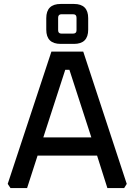

<svg xmlns="http://www.w3.org/2000/svg" viewBox="-20 -951 680 971"><path d="M19 -21 240 -690H401L621 -21L608 0H523L471 -164H170L117 0H33ZM199 -256H442L331 -598H310ZM214 -801V-859Q214 -931 287 -931H354Q426 -931 426 -859V-801Q426 -729 354 -729H287Q214 -729 214 -801ZM274 -798Q274 -781 291 -781H349Q367 -781 367 -798V-861Q367 -879 349 -879H291Q274 -879 274 -861Z"/></svg>

Font: Oxanium ExtraLight Medium
Style: Regular
Weight: 500
Version: Version 2.000